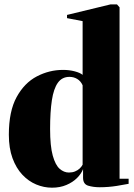

<svg xmlns="http://www.w3.org/2000/svg" viewBox="-20 -837 608 868"><path d="M215 11.5Q178.5 11.5 143.8 -3Q109 -17.5 81 -47.2Q53 -77 36.5 -122Q20 -167 20 -228Q20 -334 55.2 -398.2Q90.5 -462.5 146.8 -491.8Q203 -521 265 -521Q293 -521 317.8 -514.5Q342.5 -508 353.5 -498.5V-741.5L283 -755V-769.5L479 -817H509L520.5 -804V-29H561.5V-6Q545.5 -2.5 507.5 3.5Q469.5 9.5 431 9.5Q402 9.5 378.8 2.5Q355.5 -4.5 355.5 -33.5V-72.5Q347.5 -51.5 328.2 -32.2Q309 -13 280.2 -0.8Q251.5 11.5 215 11.5ZM291.5 -57Q307 -57 319.2 -62Q331.5 -67 340.2 -75.2Q349 -83.5 353.5 -92.5V-451.5Q345 -470.5 329.2 -480Q313.5 -489.5 294 -489.5Q260.5 -489.5 241.5 -462.8Q222.5 -436 214.5 -383.8Q206.5 -331.5 206.5 -254Q206.5 -176.5 218.5 -133.5Q230.5 -90.5 249.8 -73.8Q269 -57 291.5 -57Z"/></svg>

Font: Merriweather 144pt Black
Style: Regular
Weight: 900
Version: Version 2.100